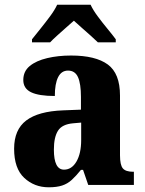

<svg xmlns="http://www.w3.org/2000/svg" viewBox="-20 -786 616 816"><path d="M187 10Q126 10 83 -30Q40 -70 40 -154Q40 -235 91.5 -274Q143 -313 248 -317L324 -320V-374Q324 -430 311.5 -458Q299 -486 269 -486Q241 -486 227 -458Q213 -430 213 -378Q145 -378 112 -394Q79 -410 79 -446Q79 -483 106.5 -505.5Q134 -528 180.5 -539Q227 -550 282 -550Q386 -550 438 -512Q490 -474 490 -380V-126Q490 -85 502 -70.5Q514 -56 546 -56H549V0H355L333 -64H324Q303 -38 285 -21.5Q267 -5 244 2.5Q221 10 187 10ZM252 -65Q285 -65 305 -99.5Q325 -134 325 -191V-265L291 -262Q244 -258 226.5 -230.5Q209 -203 209 -150Q209 -65 252 -65ZM116 -619Q131 -638 152 -664Q173 -690 193 -717Q213 -744 223 -766H365Q375 -744 395 -717Q415 -690 436.5 -664Q458 -638 472 -619V-606H396Q385 -617 366.5 -633.5Q348 -650 328 -667.5Q308 -685 294 -698Q279 -685 260 -668Q241 -651 222.5 -634.5Q204 -618 193 -606H116Z"/></svg>

Font: Noto Serif Myanmar SemiCondensed ExtraBold
Style: Regular
Weight: 800
Width: 4
Designer: Ben Mitchell and the Monotype Design Team
Foundry: Monotype Imaging Inc.
Version: Version 2.106; ttfautohint (v1.8.4.7-5d5b)